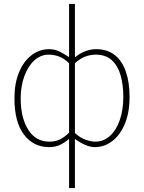

<svg xmlns="http://www.w3.org/2000/svg" viewBox="-20 -742 738 984"><path d="M334 222V42V-30Q313 -12 288.5 0Q264 12 232 12Q151 12 102.5 -52.5Q54 -117 54 -238Q54 -315 77.5 -371.5Q101 -428 141.5 -459Q182 -490 232 -490Q260 -490 284.5 -478Q309 -466 334 -449V-520V-722H364V-520V-448Q388 -468 416 -479Q444 -490 472 -490Q530 -490 568 -460Q606 -430 625 -375Q644 -320 644 -246Q644 -165 620 -107.5Q596 -50 555.5 -19Q515 12 466 12Q443 12 416.5 0.5Q390 -11 364 -30V42V222ZM234 -16Q260 -16 283.5 -26Q307 -36 334 -62V-418Q308 -443 282 -452.5Q256 -462 230 -462Q188 -462 155.5 -432Q123 -402 104.5 -351Q86 -300 86 -238Q86 -139 124.5 -77.5Q163 -16 234 -16ZM468 -16Q511 -16 543.5 -45.5Q576 -75 594 -127Q612 -179 612 -246Q612 -307 598 -356Q584 -405 553 -433.5Q522 -462 470 -462Q446 -462 419.5 -453Q393 -444 364 -418V-60Q393 -34 421 -25Q449 -16 468 -16Z"/></svg>

Font: Source Sans 3 Variable
Style: Regular
Weight: 200
Designer: Paul D. Hunt
Foundry: Adobe Systems Incorporated
Version: Version 3.026